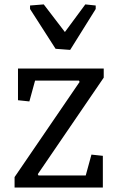

<svg xmlns="http://www.w3.org/2000/svg" viewBox="-20 -835 512 855"><path d="M361.8 -53.7 387.2 -146.5 438 -141.1V0H44.9V-46.4L334.5 -470.2L331.5 -476.1H136.2L110.8 -383.3L60.1 -388.7V-529.8H441.9V-489.3L148.4 -59.6L151.4 -53.7ZM113.8 -810.5 174.8 -815.4 269 -692.4 359.9 -815.4 406.2 -810.5V-794.9L292.5 -612.8L227.5 -617.7L113.8 -794.9Z"/></svg>

Font: Noticia Text
Style: Regular
Weight: 400
Designer: JM Sole
Foundry: JM Sole
Version: Version 1.003